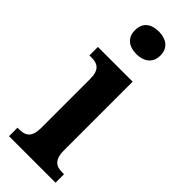

<svg xmlns="http://www.w3.org/2000/svg" viewBox="-254 -791 817 817"><g transform="rotate(45 154.5 -383.0)"><path d="M150 -630C192 -630 227 -651 227 -698C227 -746 192 -766 150 -766C107 -766 74 -746 74 -698C74 -651 107 -630 150 -630ZM14 0H294V-51H284C248 -51 222 -64 222 -123V-536H13V-485H26C61 -485 86 -472 86 -417V-122C86 -64 61 -51 24 -51H14Z"/></g></svg>

Font: Noto Serif Myanmar Condensed
Style: Bold
Weight: 700
Width: 3
Designer: Ben Mitchell and the Monotype Design Team
Foundry: Monotype Imaging Inc.
Version: Version 2.106